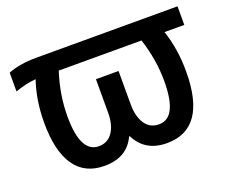

<svg xmlns="http://www.w3.org/2000/svg" viewBox="-97 -703 1037 873"><g transform="rotate(-20 421.0 -267.0)"><path d="M11.7 -437.5V-528.3Q68.4 -550.8 150.4 -550.8H832V-460.9H736.3Q767.6 -369.1 767.6 -259.8Q767.6 17.6 575.2 17.6Q469.7 17.6 425.8 -70.3H422.9Q382.8 17.6 273.4 17.6Q177.7 17.6 129.4 -53.2Q81.1 -124 81.1 -258.8Q81.1 -369.1 112.3 -460Q67.4 -457 11.7 -437.5ZM190.4 -251Q190.4 -75.2 279.3 -75.2Q322.3 -75.2 346.2 -110.4Q370.1 -145.5 370.1 -204.1V-366.2H479.5V-204.1Q479.5 -146.5 502.9 -110.8Q526.4 -75.2 570.3 -75.2Q659.2 -75.2 659.2 -252Q659.2 -355.5 625 -460.9H224.6Q190.4 -355.5 190.4 -251Z"/></g></svg>

Font: Gothic A1 SemiBold
Style: Regular
Weight: 600
Version: Version 2.50